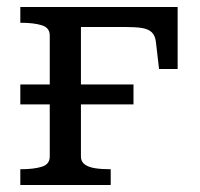

<svg xmlns="http://www.w3.org/2000/svg" viewBox="-20 -528 572 548"><path d="M38 -230V-287H122V-427Q122 -449 99 -456Q76 -463 40 -463H38V-508H487V-331H434L425 -408Q423 -426 413.5 -435.5Q404 -445 385.5 -448Q367 -451 336 -451H211V-287H361V-230H211V-81Q211 -67 221.5 -59Q232 -51 250.5 -48Q269 -45 293 -45H296V0H38V-45H40Q76 -45 99 -52Q122 -59 122 -81V-230Z"/></svg>

Font: Roboto Serif 20pt
Style: Regular
Weight: 400
Designer: Greg Gazdowicz
Foundry: Commercial Type
Version: Version 1.008